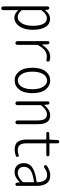

<svg xmlns="http://www.w3.org/2000/svg" viewBox="1010 -1738 948 3009"><g transform="rotate(90 1484.5 -233.0)"><path d="M80.1 191.4V-505.9Q80.1 -516.6 87.4 -523.4Q94.7 -530.3 104.5 -530.3Q115.2 -530.3 123 -523.4Q130.9 -516.6 131.8 -505.9L135.7 -465.8Q135.7 -464.8 136.7 -464.8Q137.7 -464.8 138.7 -465.8Q201.2 -543 274.4 -543Q358.4 -543 402.3 -471.2Q446.3 -399.4 446.3 -271.5Q446.3 -138.7 391.1 -61Q335.9 16.6 254.9 16.6Q194.3 16.6 140.6 -43Q139.6 -43.9 138.7 -43.5Q137.7 -43 137.7 -42L138.7 49.8V191.4Q138.7 204.1 130.4 212.9Q122.1 221.7 109.9 221.7Q97.7 221.7 88.9 212.9Q80.1 204.1 80.1 191.4ZM248 -36.1Q306.6 -36.1 345.2 -101.1Q383.8 -166 383.8 -271.5Q383.8 -493.2 261.7 -493.2Q203.1 -493.2 141.6 -411.1Q138.7 -408.2 138.7 -403.3V-103.5Q138.7 -98.6 141.6 -95.7Q191.4 -36.1 248 -36.1Z M624 -29.3V-508.8Q624 -518.6 630.9 -525.9Q637.7 -533.2 647.9 -533.2Q658.2 -533.2 665.5 -526.4Q672.9 -519.5 672.9 -508.8L677.7 -418Q677.7 -417 678.7 -417Q679.7 -417 680.7 -418Q760.7 -544.9 867.2 -544.9Q902.3 -544.9 926.8 -538.1Q937.5 -534.2 942.4 -523.4Q945.3 -517.6 945.3 -510.7Q945.3 -506.8 944.3 -502Q940.4 -492.2 931.2 -487.8Q921.9 -483.4 911.1 -486.3Q893.6 -492.2 863.3 -492.2Q812.5 -492.2 769 -459.5Q725.6 -426.8 685.5 -352.5Q682.6 -348.6 682.6 -344.7V-29.3Q682.6 -17.6 674.3 -8.8Q666 0 653.8 0Q641.6 0 632.8 -8.8Q624 -17.6 624 -29.3Z M1041 -265.6Q1041 -400.4 1097.7 -472.7Q1154.3 -544.9 1240.2 -544.9Q1326.2 -544.9 1382.8 -472.7Q1439.5 -400.4 1439.5 -265.6Q1439.5 -131.8 1382.8 -60.1Q1326.2 11.7 1240.2 11.7Q1154.3 11.7 1097.7 -60.1Q1041 -131.8 1041 -265.6ZM1377.9 -265.6Q1377.9 -373 1339.4 -434.6Q1300.8 -496.1 1240.2 -496.1Q1179.7 -496.1 1141.1 -434.6Q1102.5 -373 1102.5 -265.6Q1102.5 -159.2 1141.1 -98.6Q1179.7 -38.1 1240.2 -38.1Q1300.8 -38.1 1339.4 -98.6Q1377.9 -159.2 1377.9 -265.6Z M1568.4 -29.3V-508.8Q1568.4 -518.6 1575.2 -525.9Q1582 -533.2 1591.8 -533.2Q1602.5 -533.2 1609.9 -526.4Q1617.2 -519.5 1618.2 -508.8L1622.1 -456.1Q1622.1 -454.1 1624 -454.1Q1626 -454.1 1627.9 -455.1Q1706.1 -544.9 1786.1 -544.9Q1859.4 -544.9 1892.6 -496.6Q1925.8 -448.2 1925.8 -346.7V-29.3Q1925.8 -17.6 1917.5 -8.8Q1909.2 0 1897 0Q1884.8 0 1876 -8.8Q1867.2 -17.6 1867.2 -29.3V-340.8Q1867.2 -420.9 1845.7 -457.5Q1824.2 -494.1 1771.5 -494.1Q1734.4 -494.1 1701.7 -472.2Q1668.9 -450.2 1629.9 -403.3Q1627 -400.4 1627 -395.5V-29.3Q1627 -17.6 1618.7 -8.8Q1610.4 0 1598.1 0Q1585.9 0 1577.1 -8.8Q1568.4 -17.6 1568.4 -29.3Z M2325.2 11.7Q2238.3 11.7 2202.1 -36.6Q2166 -85 2166 -176.8V-479.5Q2166 -484.4 2162.1 -484.4H2069.3Q2060.5 -484.4 2053.7 -490.7Q2046.9 -497.1 2046.9 -506.3Q2046.9 -515.6 2053.7 -522.5Q2060.5 -529.3 2069.3 -529.3L2164.1 -533.2Q2168 -533.2 2168 -537.1L2173.8 -662.1Q2174.8 -672.9 2182.1 -679.7Q2189.5 -686.5 2200.2 -686.5Q2210.9 -686.5 2218.3 -679.2Q2225.6 -671.9 2225.6 -662.1V-537.1Q2225.6 -533.2 2229.5 -533.2H2404.3Q2415 -533.2 2422.4 -525.9Q2429.7 -518.6 2429.7 -508.3Q2429.7 -498 2422.4 -491.2Q2415 -484.4 2404.3 -484.4H2229.5Q2225.6 -484.4 2225.6 -479.5V-172.9Q2225.6 -106.4 2249.5 -71.8Q2273.4 -37.1 2334 -37.1Q2374 -37.1 2409.2 -50.8Q2418 -54.7 2426.3 -50.8Q2434.6 -46.9 2437.5 -38.1Q2438.5 -34.2 2438.5 -30.3Q2438.5 -25.4 2436.5 -19.5Q2431.6 -10.7 2422.9 -6.8Q2371.1 11.7 2325.2 11.7Z M2677.7 12.7Q2614.3 12.7 2575.2 -24.4Q2536.1 -61.5 2536.1 -131.8Q2536.1 -218.8 2607.4 -266.1Q2678.7 -313.5 2830.1 -333Q2835 -334 2835 -338.9Q2835 -370.1 2829.6 -397Q2824.2 -423.8 2812 -447.3Q2799.8 -470.7 2776.9 -483.9Q2753.9 -497.1 2722.7 -497.1Q2665 -497.1 2605.5 -452.1Q2597.7 -446.3 2587.4 -447.8Q2577.1 -449.2 2572.3 -457Q2566.4 -466.8 2568.4 -477.5Q2570.3 -488.3 2579.1 -494.1Q2657.2 -545.9 2731.4 -545.9Q2812.5 -545.9 2852.5 -489.7Q2892.6 -433.6 2892.6 -340.8V-24.4Q2892.6 -14.6 2885.3 -7.3Q2877.9 0 2868.2 0Q2857.4 0 2850.1 -6.8Q2842.8 -13.7 2841.8 -24.4L2837.9 -68.4Q2837.9 -69.3 2836.9 -69.3Q2835.9 -69.3 2835 -68.4Q2758.8 12.7 2677.7 12.7ZM2690.4 -37.1Q2756.8 -37.1 2832 -115.2Q2835 -118.2 2835 -122.1V-288.1Q2835 -291 2831.1 -291Q2831.1 -291 2830.1 -291Q2702.1 -273.4 2648.4 -236.8Q2594.7 -200.2 2594.7 -136.7Q2594.7 -85 2621.1 -61Q2647.5 -37.1 2690.4 -37.1Z"/></g></svg>

Font: Gen Jyuu Gothic L Monospace Light
Style: Regular
Weight: 300
Designer: [Source Han Sans]
Ryoko NISHIZUKA  (kana & ideographs); Paul D. Hunt (Latin, Greek & Cyrillic); Wenlong ZHANG  (bopomofo
Version: Version 1.002.20150607